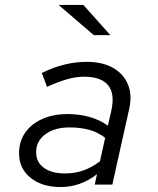

<svg xmlns="http://www.w3.org/2000/svg" viewBox="-20 -746 640 776"><path d="M225 10Q150 10 103.5 -27.5Q57 -65 57 -126Q57 -174 81.5 -209.5Q106 -245 150.5 -265Q195 -285 254 -285Q300 -285 342.5 -273Q385 -261 416 -238L430 -299Q445 -367 417 -401.5Q389 -436 319 -436Q287 -436 250.5 -425.5Q214 -415 170 -395L149 -451Q196 -474 240.5 -485Q285 -496 331 -496Q394 -496 436.5 -472Q479 -448 497 -405Q515 -362 502 -305L434 0H363L372 -42Q337 -15 300.5 -2.5Q264 10 225 10ZM126 -131Q126 -91 157 -68Q188 -45 243 -45Q282 -45 316.5 -57Q351 -69 384 -94L405 -189Q377 -211 341.5 -221Q306 -231 261 -231Q201 -231 163.5 -203.5Q126 -176 126 -131ZM359 -604 217 -726H317L426 -604Z"/></svg>

Font: Red Hat Mono
Style: Italic
Weight: 300
Italic angle: -12°
Monospace: yes
Designer: Pentagram, MCKL
Foundry: Pentagram, MCKL
Version: Version 1.023